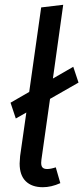

<svg xmlns="http://www.w3.org/2000/svg" viewBox="-20 -770 348 802"><path d="M213 -71 232 -5Q194 12 159 12Q113 12 87.5 -13Q62 -38 62 -87Q62 -96 64 -118L90 -300L46 -275L24 -341L102 -386L152 -739L244 -750L201 -442L286 -491L308 -425L189 -357L153 -103Q152 -98 152 -90Q152 -76 158 -70Q164 -64 177 -64Q192 -64 213 -71Z"/></svg>

Font: FiraGO
Style: Italic
Weight: 400
Italic angle: -8°
Designer: bBox Type GmbH
Foundry: bBox Type GmbH
Version: Version 1.001